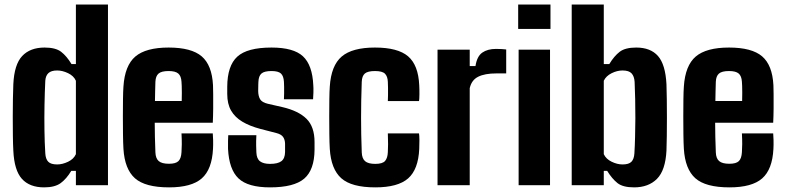

<svg xmlns="http://www.w3.org/2000/svg" viewBox="-20 -820 3476 850"><path d="M175.5 9.5Q111 9.5 77 -28.2Q43 -66 39 -153Q37.5 -180.5 37 -220Q36.5 -259.5 36.5 -302Q36.5 -344.5 37.2 -383Q38 -421.5 39 -447Q43 -534.5 78.2 -572Q113.5 -609.5 177.5 -609.5Q226 -609.5 250.5 -590.8Q275 -572 296.5 -536.5H316V-800H458V0H316V-63.5H295.5Q274.5 -28.5 248.8 -9.5Q223 9.5 175.5 9.5ZM233 -92Q256.5 -92 281.5 -104Q306.5 -116 316 -137.5V-462.5Q306.5 -484 281.5 -496Q256.5 -508 233 -508Q207 -508 194.5 -496.5Q182 -485 180.5 -462.5Q178 -410.5 177 -354.5Q176 -298.5 176.8 -244Q177.5 -189.5 180.5 -141.5Q182 -115.5 193.8 -103.8Q205.5 -92 233 -92Z M728.5 9.5Q622.5 9.5 577.2 -31Q532 -71.5 526.5 -161Q525 -186.5 524.5 -224.5Q524 -262.5 524 -304Q524 -345.5 524.5 -381.2Q525 -417 526.5 -437Q532.5 -530 579.2 -569.8Q626 -609.5 726.5 -609.5Q827.5 -609.5 873 -570.5Q918.5 -531.5 923 -442.5Q923.5 -430.5 923.8 -402.2Q924 -374 923.8 -340Q923.5 -306 922 -276.5H665Q665 -245.5 665.8 -213.2Q666.5 -181 668 -145.5Q669 -118.5 682.8 -106.8Q696.5 -95 728 -95Q758 -95 770 -106.8Q782 -118.5 783.5 -146.5Q784.5 -161.5 784.8 -181.2Q785 -201 783.5 -229.5H922Q923 -222 923.5 -199.8Q924 -177.5 923 -161Q918.5 -70 873.2 -30.2Q828 9.5 728.5 9.5ZM666 -373H784.5Q785 -392 785 -409.5Q785 -427 784.5 -440Q784 -453 783.5 -458Q782 -483.5 769.2 -494.5Q756.5 -505.5 726.5 -505.5Q694.5 -505.5 681.8 -494.2Q669 -483 668 -458Q667.5 -436 666.8 -414.8Q666 -393.5 666 -373Z M1175.5 9.5Q1077.5 9.5 1035.8 -30.2Q994 -70 989.5 -161Q989 -180 989.5 -197Q990 -214 990.5 -221.5H1115Q1113.5 -192.5 1114 -175.5Q1114.5 -158.5 1115 -145.5Q1116 -117.5 1131 -106Q1146 -94.5 1175.5 -94.5Q1210 -94.5 1225.8 -106.5Q1241.5 -118.5 1242 -146.5Q1242 -159.5 1242 -162.8Q1242 -166 1242 -168.8Q1242 -171.5 1242 -184Q1241.5 -202 1233.2 -213.8Q1225 -225.5 1203.5 -231L1132 -249.5Q1085 -262 1052.5 -281.5Q1020 -301 1003 -330.5Q986 -360 986 -404Q986 -413 986 -420.8Q986 -428.5 986 -436Q986.5 -529 1030.5 -569.2Q1074.5 -609.5 1182 -609.5Q1279.5 -609.5 1321.2 -570.8Q1363 -532 1367 -442.5Q1368 -431.5 1367.5 -409.8Q1367 -388 1366 -380.5H1237Q1237.5 -391.5 1237.8 -406.5Q1238 -421.5 1237.8 -435.8Q1237.5 -450 1237 -458Q1235.5 -483.5 1223.8 -494.5Q1212 -505.5 1182 -505.5Q1150 -505.5 1137.5 -494.5Q1125 -483.5 1124 -458Q1124 -455 1123.5 -446.5Q1123 -438 1123 -416.5Q1123.5 -393.5 1132 -380Q1140.5 -366.5 1166 -360.5L1229.5 -346Q1301 -329.5 1336.8 -294.2Q1372.5 -259 1372.5 -191Q1372.5 -182.5 1372.5 -174.2Q1372.5 -166 1372.5 -157.5Q1372 -68 1326.8 -29.2Q1281.5 9.5 1175.5 9.5Z M1697 -372.5Q1697.5 -383.5 1697.8 -399.5Q1698 -415.5 1697.8 -431.8Q1697.5 -448 1697 -458Q1696 -482 1684.2 -493.8Q1672.5 -505.5 1640 -505.5Q1608 -505.5 1595.2 -494.5Q1582.5 -483.5 1581.5 -458Q1580 -413 1579.2 -374Q1578.5 -335 1578.5 -298.5Q1578.5 -262 1579.2 -225Q1580 -188 1581.5 -145.5Q1582.5 -118.5 1596.2 -106.5Q1610 -94.5 1641.5 -94.5Q1673.5 -94.5 1684.8 -107.5Q1696 -120.5 1697 -146.5Q1698 -162 1698 -181.2Q1698 -200.5 1697 -229.5H1835Q1836.5 -221.5 1836.8 -199.8Q1837 -178 1836 -161Q1832 -70 1786.8 -30.2Q1741.5 9.5 1641.5 9.5Q1536 9.5 1490.8 -31Q1445.5 -71.5 1440 -161Q1438.5 -186 1438 -224.2Q1437.5 -262.5 1437.5 -304Q1437.5 -345.5 1438 -381.2Q1438.5 -417 1440 -437Q1446 -530 1492.8 -569.8Q1539.5 -609.5 1640 -609.5Q1741 -609.5 1786.5 -570.8Q1832 -532 1836 -442.5Q1837 -425.5 1836.8 -402.2Q1836.5 -379 1835 -372.5Z M1917 0V-600H2059.5V-527.5H2085Q2091.5 -570.5 2115 -587Q2138.5 -603.5 2176 -603.5Q2188.5 -603.5 2201 -602.8Q2213.5 -602 2221 -601V-495H2177.5Q2126 -495 2096.8 -480.2Q2067.5 -465.5 2059.5 -429.5V0Z M2274 -692V-800H2417V-692ZM2276 0V-600H2415V0Z M2787 9.5Q2738 9.5 2714 -9.2Q2690 -28 2668 -63.5H2653V0H2511V-800H2653V-536.5H2677.5Q2699 -572 2723.5 -590.8Q2748 -609.5 2796.5 -609.5Q2860 -609.5 2893 -572Q2926 -534.5 2930.5 -447Q2931.5 -419.5 2932 -380.2Q2932.5 -341 2932.5 -298.8Q2932.5 -256.5 2932 -218Q2931.5 -179.5 2930.5 -153Q2926 -66 2888.5 -28.2Q2851 9.5 2787 9.5ZM2736 -92Q2764 -92 2775.5 -104Q2787 -116 2788.5 -141Q2790.5 -173 2791.5 -213Q2792.5 -253 2792.8 -296.2Q2793 -339.5 2792 -380.8Q2791 -422 2789.5 -457.5Q2788 -482 2776.2 -495Q2764.5 -508 2736 -508Q2712 -508 2687.5 -495.8Q2663 -483.5 2653 -462.5V-137.5Q2663 -116 2687.8 -104Q2712.5 -92 2736 -92Z M3209.5 9.5Q3103.5 9.5 3058.2 -31Q3013 -71.5 3007.5 -161Q3006 -186.5 3005.5 -224.5Q3005 -262.5 3005 -304Q3005 -345.5 3005.5 -381.2Q3006 -417 3007.5 -437Q3013.5 -530 3060.2 -569.8Q3107 -609.5 3207.5 -609.5Q3308.5 -609.5 3354 -570.5Q3399.5 -531.5 3404 -442.5Q3404.5 -430.5 3404.8 -402.2Q3405 -374 3404.8 -340Q3404.5 -306 3403 -276.5H3146Q3146 -245.5 3146.8 -213.2Q3147.5 -181 3149 -145.5Q3150 -118.5 3163.8 -106.8Q3177.5 -95 3209 -95Q3239 -95 3251 -106.8Q3263 -118.5 3264.5 -146.5Q3265.5 -161.5 3265.8 -181.2Q3266 -201 3264.5 -229.5H3403Q3404 -222 3404.5 -199.8Q3405 -177.5 3404 -161Q3399.5 -70 3354.2 -30.2Q3309 9.5 3209.5 9.5ZM3147 -373H3265.5Q3266 -392 3266 -409.5Q3266 -427 3265.5 -440Q3265 -453 3264.5 -458Q3263 -483.5 3250.2 -494.5Q3237.5 -505.5 3207.5 -505.5Q3175.5 -505.5 3162.8 -494.2Q3150 -483 3149 -458Q3148.5 -436 3147.8 -414.8Q3147 -393.5 3147 -373Z"/></svg>

Font: Big Shoulders Thin ExtraBold
Style: Regular
Weight: 800
Version: Version 2.002